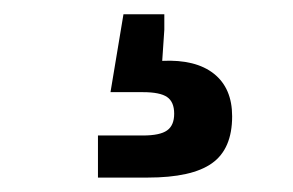

<svg xmlns="http://www.w3.org/2000/svg" viewBox="-20 -41 404 265"><path d="M115.2 204.1V146H177.3Q200.8 146 210.6 139Q220.4 132.1 220.4 115.9Q220.4 99.6 210.6 92.9Q200.8 86.2 177.3 86.2H132.5L150.4 -21.3H206.8V0L203.9 43Q250.1 40.8 275.3 60.8Q300.4 80.8 300.4 119.5Q300.4 164.6 272.6 184.3Q244.9 204.1 183.6 204.1Z"/></svg>

Font: Inter Variable LoSnoCo
Style: Regular
Weight: 400
Designer: Rasmus Andersson
Foundry: rsms
Version: Version 4.000;git-a52131595; featfreeze: case,dlig,ss01,ss02